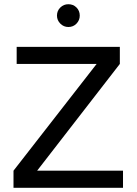

<svg xmlns="http://www.w3.org/2000/svg" viewBox="-20 -890 647 910"><path d="M44 0V-81L438 -587H59V-668H548V-587L156 -81H563V0ZM304 -762Q282 -762 266 -778Q250 -794 250 -816Q250 -839 266 -854.5Q282 -870 304 -870Q327 -870 342.5 -854.5Q358 -839 358 -816Q358 -794 342.5 -778Q327 -762 304 -762Z"/></svg>

Font: Atkinson Hyperlegible
Style: Regular
Weight: 400
Designer: Elliott Scott, Megan Eiswerth, Linus Boman, Theodore Petrosky
Foundry: Braille Institute
Version: Version 1.006; ttfautohint (v1.8.3)